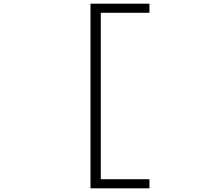

<svg xmlns="http://www.w3.org/2000/svg" viewBox="-20 -822 1090 1044"><path d="M792.5 152.5V202H472V-802H792.5V-752.5H528V152.5Z"/></svg>

Font: League Mono Extended UltraLight
Style: Regular
Weight: 200
Width: 9
Designer: Tyler Finck
Foundry: The League of Moveable Type / Tyler Finck
Version: Version 2.210